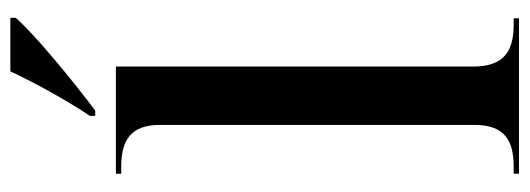

<svg xmlns="http://www.w3.org/2000/svg" viewBox="-338 -660 999 362"><g transform="rotate(-90 161.0 -479.5)"><path d="M123 -809V-799H133C188 -840 278 -914 308 -949V-959H207C186 -914 152 -852 123 -809ZM14 0H307V-10H295C244 -10 216 -29 216 -87V-760H14V-750H27C77 -750 106 -732 106 -677V-84C106 -28 78 -10 27 -10H14Z"/></g></svg>

Font: Noto Serif Display Medium
Style: Regular
Weight: 500
Designer: Monotype Design Team
Foundry: Monotype Imaging Inc.
Version: Version 2.009